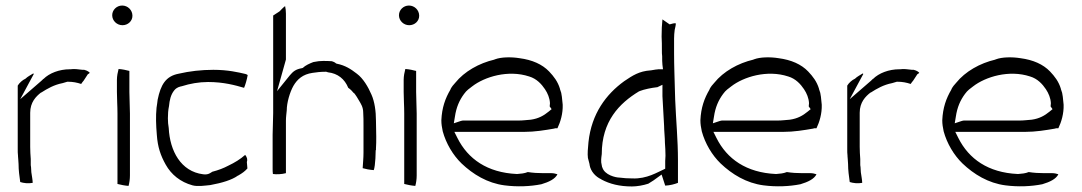

<svg xmlns="http://www.w3.org/2000/svg" viewBox="-20 -689 3907 693"><path d="M44 -151C44 -142 44 -135 45 -127V-125C45 -118 47 -108 47 -97C47 -74 50 -54 53 -32C65 -28 82 -26 98 -29C98 -39 95 -53 93 -68V-69L92 -86C91 -91 91 -94 91 -95V-115C90 -128 89 -145 89 -159V-282C89 -320 110 -341 128 -355H129C151 -369 175 -383 206 -389L223 -394H225C243 -394 258 -391 273 -386C276 -390 278 -394 282 -398L297 -421C300 -423 301 -423 304 -426C302 -429 296 -434 284 -437H278C262 -439 247 -441 235 -439H232C194 -439 158 -425 137 -404H136C136 -404 136 -403 129 -397L53 -331L102 -422C102 -423 101 -422 100 -424C91 -418 80 -413 72 -405C61 -400 50 -390 44 -380Z M385 -634C385 -614 402 -598 422 -598C442 -598 458 -613 458 -632C458 -653 441 -669 421 -669C401 -669 385 -653 385 -634ZM402 -357C402 -331 404 -308 404 -279V-25C416 -22 430 -19 444 -18C447 -29 449 -42 449 -56V-279C449 -306 447 -329 447 -357V-433C436 -436 422 -439 408 -440C405 -429 402 -414 402 -401Z M545 -300C542 -269 543 -238 546 -203C549 -158 560 -127 578 -95C598 -59 631 -32 675 -20C694 -15 718 -19 739 -21C783 -29 817 -40 837 -54L838 -55H839C855 -64 864 -71 873 -81L871 -104C874 -113 872 -121 865 -130C847 -114 827 -102 804 -91C787 -82 769 -75 746 -69C741 -66 732 -57 713 -60C633 -70 593 -144 589 -227C587 -237 586 -251 586 -262C586 -277 587 -292 590 -306C592 -327 596 -347 609 -363C618 -374 628 -376 637 -378C665 -387 698 -393 731 -393C788 -393 830 -381 861 -372C866 -384 871 -401 874 -418C873 -419 870 -421 866 -422C840 -428 803 -437 750 -437C706 -437 664 -432 625 -423C578 -414 560 -383 549 -329C548 -322 547 -311 545 -300Z M964 -81C964 -74 964 -68 965 -61C978 -59 997 -60 1012 -64V-253C1012 -267 1014 -279 1015 -291C1015 -318 1026 -356 1039 -379C1053 -403 1073 -421 1108 -426C1121 -428 1137 -430 1154 -430H1158L1160 -429C1160 -429 1162 -429 1164 -428C1199 -424 1224 -404 1237 -372C1240 -370 1244 -367 1248 -363L1257 -353H1258C1264 -346 1272 -333 1277 -324C1282 -315 1291 -303 1291 -282C1292 -268 1292 -252 1292 -237V-138C1292 -118 1290 -101 1289 -82C1299 -79 1314 -76 1329 -75C1332 -82 1334 -100 1335 -117L1336 -146L1337 -148V-153C1338 -167 1338 -181 1338 -196C1338 -214 1337 -233 1337 -253C1337 -288 1332 -322 1321 -347C1309 -375 1291 -406 1268 -423C1246 -440 1226 -453 1196 -459L1193 -460C1189 -464 1182 -467 1178 -468C1167 -469 1156 -469 1146 -469C1134 -469 1127 -468 1111 -465C1098 -460 1082 -453 1073 -444L1070 -443C1047 -439 1038 -431 1026 -417L980 -360L1012 -474V-640C1012 -650 1011 -658 1009 -667C1001 -661 995 -654 989 -648L966 -633V-281C966 -255 964 -225 964 -203Z M1420 -634C1420 -614 1437 -598 1457 -598C1477 -598 1493 -613 1493 -632C1493 -653 1476 -669 1456 -669C1436 -669 1420 -653 1420 -634ZM1437 -357C1437 -331 1439 -308 1439 -279V-25C1451 -22 1465 -19 1479 -18C1482 -29 1484 -42 1484 -56V-279C1484 -306 1482 -329 1482 -357V-433C1471 -436 1457 -439 1443 -440C1440 -429 1437 -414 1437 -401Z M1573 -255C1573 -241 1575 -229 1578 -215C1590 -171 1615 -129 1646 -99C1687 -60 1739 -28 1801 -20C1847 -14 1894 -16 1934 -24C1961 -32 1984 -43 1992 -60C1986 -62 1978 -64 1971 -64H1942C1922 -64 1904 -65 1885 -68C1873 -63 1860 -62 1847 -61H1845C1739 -66 1669 -115 1631 -191L1620 -213H1871C1911 -213 1946 -219 1981 -225L1983 -226H1992C2003 -249 2012 -279 2011 -311L2008 -340C2007 -350 2005 -358 2001 -368V-369C1993 -395 1979 -413 1962 -431C1937 -457 1901 -473 1855 -479C1824 -484 1788 -483 1767 -475H1766L1765 -474C1709 -461 1656 -431 1623 -390C1617 -384 1610 -375 1606 -367V-366C1587 -334 1575 -300 1573 -255ZM1618 -244 1622 -268C1627 -302 1638 -327 1655 -350C1664 -363 1675 -370 1684 -377C1729 -412 1814 -438 1890 -413C1917 -405 1935 -385 1947 -367C1957 -352 1964 -335 1965 -317V-316C1965 -312 1964 -309 1964 -305L1971 -295L1960 -286C1943 -272 1924 -261 1896 -257L1873 -255C1865 -254 1857 -254 1850 -254H1656C1650 -254 1647 -254 1642 -252Z M2102 -119C2104 -111 2106 -104 2108 -96V-94C2112 -70 2130 -51 2150 -42L2151 -41C2181 -25 2216 -16 2261 -16C2279 -16 2302 -20 2320 -26C2326 -30 2333 -34 2339 -38L2368 -59L2381 -19C2399 -20 2414 -24 2427 -29V-111C2427 -184 2420 -255 2417 -329L2416 -363C2415 -405 2413 -452 2413 -497V-550C2413 -562 2414 -570 2415 -579V-580C2417 -590 2420 -600 2419 -605C2414 -606 2404 -603 2397 -601L2371 -619C2369 -601 2368 -581 2368 -557C2369 -541 2369 -524 2369 -508C2369 -500 2369 -493 2370 -486V-484C2370 -474 2370 -464 2371 -455L2373 -439H2356C2354 -439 2353 -438 2347 -438C2341 -437 2334 -436 2329 -435H2328C2287 -432 2264 -417 2233 -396C2168 -349 2115 -279 2104 -176C2102 -155 2100 -134 2102 -119ZM2150 -103V-104C2149 -117 2152 -129 2152 -133C2152 -251 2215 -316 2286 -359H2287L2288 -360C2306 -367 2332 -372 2350 -374H2352L2371 -383V-342C2373 -305 2375 -271 2377 -234V-233C2377 -218 2380 -191 2380 -173C2381 -159 2382 -143 2382 -127L2381 -108V-80C2352 -67 2315 -43 2263 -45C2247 -45 2230 -46 2216 -48C2203 -48 2162 -57 2154 -85L2153 -86V-87C2152 -93 2151 -98 2150 -103Z M2508 -255C2508 -241 2510 -229 2513 -215C2525 -171 2550 -129 2581 -99C2622 -60 2674 -28 2736 -20C2782 -14 2829 -16 2869 -24C2896 -32 2919 -43 2927 -60C2921 -62 2913 -64 2906 -64H2877C2857 -64 2839 -65 2820 -68C2808 -63 2795 -62 2782 -61H2780C2674 -66 2604 -115 2566 -191L2555 -213H2806C2846 -213 2881 -219 2916 -225L2918 -226H2927C2938 -249 2947 -279 2946 -311L2943 -340C2942 -350 2940 -358 2936 -368V-369C2928 -395 2914 -413 2897 -431C2872 -457 2836 -473 2790 -479C2759 -484 2723 -483 2702 -475H2701L2700 -474C2644 -461 2591 -431 2558 -390C2552 -384 2545 -375 2541 -367V-366C2522 -334 2510 -300 2508 -255ZM2553 -244 2557 -268C2562 -302 2573 -327 2590 -350C2599 -363 2610 -370 2619 -377C2664 -412 2749 -438 2825 -413C2852 -405 2870 -385 2882 -367C2892 -352 2899 -335 2900 -317V-316C2900 -312 2899 -309 2899 -305L2906 -295L2895 -286C2878 -272 2859 -261 2831 -257L2808 -255C2800 -254 2792 -254 2785 -254H2591C2585 -254 2582 -254 2577 -252Z M3038 -151C3038 -142 3038 -135 3039 -127V-125C3039 -118 3041 -108 3041 -97C3041 -74 3044 -54 3047 -32C3059 -28 3076 -26 3092 -29C3092 -39 3089 -53 3087 -68V-69L3086 -86C3085 -91 3085 -94 3085 -95V-115C3084 -128 3083 -145 3083 -159V-282C3083 -320 3104 -341 3122 -355H3123C3145 -369 3169 -383 3200 -389L3217 -394H3219C3237 -394 3252 -391 3267 -386C3270 -390 3272 -394 3276 -398L3291 -421C3294 -423 3295 -423 3298 -426C3296 -429 3290 -434 3278 -437H3272C3256 -439 3241 -441 3229 -439H3226C3188 -439 3152 -425 3131 -404H3130C3130 -404 3130 -403 3123 -397L3047 -331L3096 -422C3096 -423 3095 -422 3094 -424C3085 -418 3074 -413 3066 -405C3055 -400 3044 -390 3038 -380Z M3381 -255C3381 -241 3383 -229 3386 -215C3398 -171 3423 -129 3454 -99C3495 -60 3547 -28 3609 -20C3655 -14 3702 -16 3742 -24C3769 -32 3792 -43 3800 -60C3794 -62 3786 -64 3779 -64H3750C3730 -64 3712 -65 3693 -68C3681 -63 3668 -62 3655 -61H3653C3547 -66 3477 -115 3439 -191L3428 -213H3679C3719 -213 3754 -219 3789 -225L3791 -226H3800C3811 -249 3820 -279 3819 -311L3816 -340C3815 -350 3813 -358 3809 -368V-369C3801 -395 3787 -413 3770 -431C3745 -457 3709 -473 3663 -479C3632 -484 3596 -483 3575 -475H3574L3573 -474C3517 -461 3464 -431 3431 -390C3425 -384 3418 -375 3414 -367V-366C3395 -334 3383 -300 3381 -255ZM3426 -244 3430 -268C3435 -302 3446 -327 3463 -350C3472 -363 3483 -370 3492 -377C3537 -412 3622 -438 3698 -413C3725 -405 3743 -385 3755 -367C3765 -352 3772 -335 3773 -317V-316C3773 -312 3772 -309 3772 -305L3779 -295L3768 -286C3751 -272 3732 -261 3704 -257L3681 -255C3673 -254 3665 -254 3658 -254H3464C3458 -254 3455 -254 3450 -252Z"/></svg>

Font: SolarCharger
Style: 150
Weight: 100
Designer: Mew Too
Foundry: Cannot Into Space Fonts/KineticPlasma Fonts
Version: Version 1.100